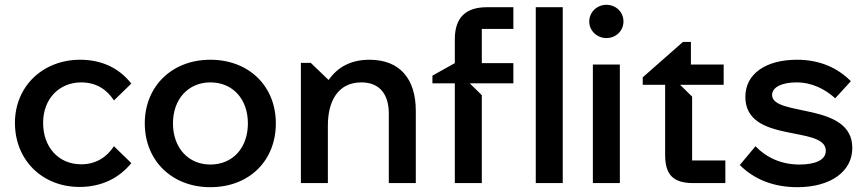

<svg xmlns="http://www.w3.org/2000/svg" viewBox="-20 -760 3598 797"><path d="M310 16C403 16 476 -22 525 -83L453 -153C424 -109 380 -78 317 -78C223 -78 159 -149 159 -250C159 -351 227 -418 317 -418C380 -418 424 -388 453 -343L525 -413C476 -476 404 -512 313 -512C157 -512 42 -401 42 -250C42 -95 156 16 310 16Z M853 17C1014 17 1125 -92 1125 -248C1125 -402 1014 -512 853 -512C694 -512 581 -402 581 -248C581 -93 694 17 853 17ZM853 -77C763 -77 698 -145 698 -248C698 -350 763 -418 853 -418C947 -418 1009 -348 1009 -248C1009 -147 947 -77 853 -77Z M1229 0H1341V-239C1341 -340 1383 -418 1480 -418C1559 -418 1594 -365 1594 -288V0H1706V-300C1706 -431 1641 -512 1514 -512C1437 -512 1382 -482 1344 -428L1270 -499H1229Z M1868 0H1980V-365L1930 -414H2111V-498H1980V-640H2111V-730H2001C1912 -730 1868 -686 1868 -597V-498L1775 -446V-414H1868Z M2204 0H2316V-730H2204Z M2441 0H2553V-492H2441ZM2497 -602C2537 -602 2568 -632 2568 -671C2568 -710 2537 -740 2497 -740C2458 -740 2426 -710 2426 -670C2426 -633 2458 -602 2497 -602Z M2858 0H2991V-94H2853V-359L2803 -408H2984V-492H2848V-586H2815L2648 -439V-408H2741V-117C2741 -34 2775 0 2858 0Z M3290 17C3428 17 3518 -48 3518 -146C3518 -338 3185 -274 3185 -366C3185 -398 3226 -418 3286 -418C3352 -418 3406 -389 3447 -352L3512 -423C3457 -478 3384 -512 3288 -512C3161 -512 3074 -455 3074 -358C3074 -161 3408 -242 3408 -134C3408 -94 3360 -77 3299 -77C3223 -77 3161 -106 3116 -153L3051 -75C3112 -14 3193 17 3290 17Z"/></svg>

Font: LaHaus Display SemiBold
Style: Regular
Weight: 600
Designer: We are Make, BastardaType, Dalton Maag Ltd
Foundry: BastardaType, Dalton Maag Ltd
Version: Version 3.100;Glyphs 3.3 (3331)